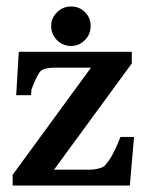

<svg xmlns="http://www.w3.org/2000/svg" viewBox="-20 -573 444 593"><path d="M200 -431Q174 -431 156 -449Q138 -467 138 -493Q138 -517 156 -535Q174 -553 200 -553Q225 -553 242.5 -535.5Q260 -518 260 -493Q260 -467 242 -449Q224 -431 200 -431ZM19 -33 261 -364H149Q118 -364 106 -354Q94 -342 77 -296Q77 -295 77 -293L76 -282Q76 -280 76 -279H30L38 -413H387V-377L147 -49H255Q269 -49 272 -50Q285 -52 294 -55.5Q303 -59 308 -67Q329 -90 352 -150H394L381 0H19Z"/></svg>

Font: New Athena Unicode
Style: Bold
Weight: 700
Designer: J. Rusten 1997; rev. by R. Hancock 2001, 2002, rev. by D. Mastronarde 2002-2021
Foundry: Society for Classical Studies (formerly American Philological Association)
Version: Version 5.008